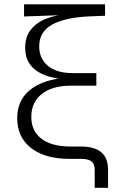

<svg xmlns="http://www.w3.org/2000/svg" viewBox="-20 -748 593 904"><path d="M425.8 136.2V53.2Q425.8 34.2 419.4 22.5Q413.1 10.7 398.9 5.4Q384.8 0 361.3 0H306.6Q192.4 0 126.7 -50.8Q61 -101.6 61 -191.4Q61 -233.9 75.2 -265.1Q89.4 -296.4 113.5 -317.9Q137.7 -339.4 168 -353Q198.2 -366.7 231.2 -373.5Q264.2 -380.4 294.9 -381.8V-373.5Q260.3 -375.5 225.6 -383.5Q190.9 -391.6 161.9 -408.4Q132.8 -425.3 115.7 -453.4Q98.6 -481.4 98.6 -522.9Q98.6 -573.2 122.8 -605.5Q147 -637.7 186.5 -655.3Q226.1 -672.9 272 -678.7V-676.8L93.3 -670.4V-727.5H474.6V-673.8L400.4 -670.9Q285.6 -665.5 225.1 -632.1Q164.6 -598.6 164.6 -529.8Q164.6 -472.2 205.8 -438Q247.1 -403.8 322.3 -403.8H433.6V-344.7H315.4Q226.6 -344.7 177 -305.7Q127.4 -266.6 127.4 -197.8Q127.4 -130.9 175.5 -94.5Q223.6 -58.1 313.5 -58.1H361.8Q424.8 -58.1 456.8 -31Q488.8 -3.9 488.8 52.2V136.2Z"/></svg>

Font: Inter 16pt Light
Style: Regular
Weight: 300
Version: Version 4.001;git-66647c0bb